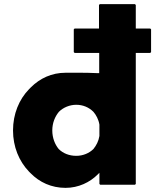

<svg xmlns="http://www.w3.org/2000/svg" viewBox="-20 -887 794 929"><path d="M637 3V-631H707L711 -635V-745L707 -749H637V-863L633 -867H463L459 -863V-749H341L337 -745V-635L341 -631H460V-533H455C392 -536 324 -535 297 -535C230 -535 173 -508 129 -464L121 -456C72 -406 43 -335 43 -256C43 -177 72 -107 120 -57L128 -49C171 -5 229 22 297 22C360 22 415 -5 453 -43L461 -51V3L465 7H633ZM265 -346C286 -367 317 -380 349 -380C381 -380 410 -368 432 -346C445 -331 457 -309 461 -284V-229C457 -204 446 -183 432 -166C412 -146 382 -133 349 -133C315 -133 285 -145 264 -166C246 -188 233 -219 233 -256C233 -292 246 -323 265 -346Z"/></svg>

Font: Hussar Woodtype
Style: Bd
Weight: 900
Foundry: Cannot Into Space Fonts
Version: Version 1.07